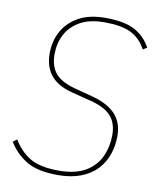

<svg xmlns="http://www.w3.org/2000/svg" viewBox="-82 -774 700 850"><g transform="rotate(10 268.0 -349.0)"><path d="M235 12Q144 12 94 -18.5Q44 -49 14 -99L32 -112Q61 -63 106 -35.5Q151 -8 236 -8Q311 -8 356.5 -35Q402 -62 422.5 -107Q443 -152 443 -204Q443 -258 414.5 -289.5Q386 -321 322 -337L236 -359Q169 -376 138 -414.5Q107 -453 107 -513Q107 -567 131 -611.5Q155 -656 203 -683Q251 -710 324 -710Q410 -710 456.5 -684.5Q503 -659 528 -612L510 -601Q483 -650 440 -670Q397 -690 323 -690Q256 -690 213 -665.5Q170 -641 149.5 -601Q129 -561 129 -513Q129 -458 156 -426.5Q183 -395 244 -379L327 -357Q398 -338 432 -300.5Q466 -263 466 -204Q466 -160 452.5 -121Q439 -82 411 -52Q383 -22 339 -5Q295 12 235 12Z"/></g></svg>

Font: IBM Plex Sans Thin
Style: Italic
Weight: 250
Italic angle: -11.31°
Designer: Mike Abbink, Paul van der Laan, Pieter van Rosmalen
Foundry: Bold Monday
Version: Version 3.201